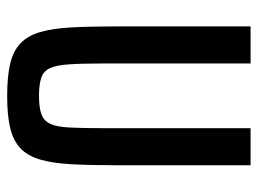

<svg xmlns="http://www.w3.org/2000/svg" viewBox="-114 -614 736 549"><g transform="rotate(90 254.5 -340.0)"><path d="M255 8Q199 8 163 -0.5Q127 -9 105 -29.5Q83 -50 72.5 -85.5Q62 -121 59 -174Q56 -227 56 -302V-688H162V-264Q162 -205 164.5 -168.5Q167 -132 175.5 -114Q184 -96 203 -89.5Q222 -83 254 -83Q287 -83 306 -89.5Q325 -96 334 -114Q343 -132 345 -168.5Q347 -205 347 -264V-688H453V-302Q453 -227 450 -174Q447 -121 436.5 -85.5Q426 -50 404 -29.5Q382 -9 346 -0.5Q310 8 255 8Z"/></g></svg>

Font: Saira Condensed SemiBold
Style: Regular
Weight: 600
Width: 3
Designer: Hector Gatti with collaboration of the Omnibus-Type team
Foundry: Omnibus-Type
Version: Version 1.100